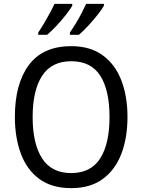

<svg xmlns="http://www.w3.org/2000/svg" viewBox="-20 -964 736 994"><path d="M640 -358Q640 -250 608 -167Q576 -84 511.5 -37Q447 10 349 10Q248 10 183.5 -37.5Q119 -85 88 -168.5Q57 -252 57 -359Q57 -530 129.5 -627.5Q202 -725 349 -725Q447 -725 511.5 -678Q576 -631 608 -548.5Q640 -466 640 -358ZM149 -358Q149 -220 198 -144Q247 -68 348 -68Q450 -68 498.5 -143.5Q547 -219 547 -358Q547 -497 499 -572Q451 -647 349 -647Q247 -647 198 -571.5Q149 -496 149 -358ZM518 -934Q507 -915 484.5 -886.5Q462 -858 436 -830Q410 -802 389 -784H342V-796Q356 -816 372.5 -843Q389 -870 403 -897Q417 -924 426 -944H518ZM354 -934Q343 -915 321 -887Q299 -859 273 -831Q247 -803 224 -784H178V-796Q192 -816 208 -843Q224 -870 238.5 -897Q253 -924 262 -944H354Z"/></svg>

Font: Noto Sans Sinhala UI SemiCondensed
Style: Regular
Weight: 400
Width: 4
Designer: Jelle Bosma - Monotype Design Team
Foundry: Monotype Imaging Inc.
Version: Version 2.006; ttfautohint (v1.8.4.7-5d5b)